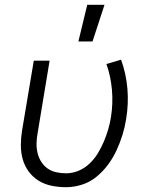

<svg xmlns="http://www.w3.org/2000/svg" viewBox="-20 -773 640 801"><path d="M256 8Q225 8 195.5 2Q166 -4 141.5 -19Q117 -34 100 -57Q83 -80 75 -108Q67 -136 67 -166.5Q67 -197 72 -228L121 -520H187L137 -218Q133 -197 132.5 -176Q132 -155 136.5 -135.5Q141 -116 151.5 -99Q162 -82 178 -70.5Q194 -59 214.5 -54.5Q235 -50 256 -50Q282 -50 307.5 -60.5Q333 -71 353.5 -90.5Q374 -110 388.5 -134Q403 -158 413.5 -183Q424 -208 431.5 -233.5Q439 -259 443 -285Q452 -342 447 -398.5Q442 -455 424 -506L485 -524Q506 -467 511.5 -403.5Q517 -340 506 -275Q501 -243 491 -210.5Q481 -178 466.5 -146.5Q452 -115 431 -86.5Q410 -58 382.5 -35.5Q355 -13 321.5 -2.5Q288 8 256 8ZM307 -600 344 -753H416L366 -600Z"/></svg>

Font: Iosevka Aile Light
Style: Italic
Weight: 300
Italic angle: -9°
Designer: Belleve Invis
Foundry: Belleve Invis
Version: Version 31.1.0; ttfautohint (v1.8.4)